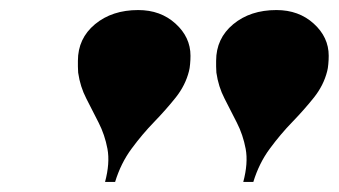

<svg xmlns="http://www.w3.org/2000/svg" viewBox="-20 -780 674 382"><path d="M464 -418Q474 -455.5 468.8 -483.8Q463.5 -512 451.2 -536Q439 -560 426.8 -583.8Q414.5 -607.5 410.5 -635.5Q410 -641 410 -647.8Q410 -654.5 410 -659Q410 -703.5 444 -731.8Q478 -760 530 -760Q574.5 -760 604.2 -733Q634 -706 634 -669Q634 -661 633.2 -652.5Q632.5 -644 631 -638.5Q624 -610.5 604.8 -586.2Q585.5 -562 561.8 -537.5Q538 -513 516.8 -484.2Q495.5 -455.5 484 -418ZM189 -418Q199 -455.5 193.8 -483.8Q188.5 -512 176.2 -536Q164 -560 151.8 -583.8Q139.5 -607.5 135.5 -635.5Q135 -641 135 -647.8Q135 -654.5 135 -659Q135 -703.5 169 -731.8Q203 -760 255 -760Q299.5 -760 329.2 -733Q359 -706 359 -669Q359 -661 358.2 -652.5Q357.5 -644 356 -638.5Q349 -610.5 329.8 -586.2Q310.5 -562 286.8 -537.5Q263 -513 241.8 -484.2Q220.5 -455.5 209 -418Z"/></svg>

Font: Bodoni Moda Black
Style: Italic
Weight: 900
Italic angle: -13°
Version: Version 2.005